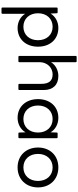

<svg xmlns="http://www.w3.org/2000/svg" viewBox="755 -1564 1063 2614"><g transform="rotate(90 1287.0 -256.5)"><path d="M156 255C163 255 167 251 167 244V-67C206 -4 278 36 359 36C516 36 615 -80 615 -242C615 -404 516 -519 359 -519C276 -519 203 -478 164 -413L160 -498C160 -506 155 -509 148 -509H94C87 -509 82 -505 82 -498V244C82 251 87 255 94 255ZM344 -43C235 -43 160 -123 160 -242C160 -361 235 -441 344 -441C452 -441 527 -361 527 -242C527 -123 452 -43 344 -43Z M815 25C822 25 826 21 826 13V-257C826 -384 916 -441 992 -441C1081 -441 1121 -389 1121 -287V13C1121 21 1125 25 1133 25H1195C1201 25 1205 21 1205 13V-322C1205 -445 1135 -519 1014 -519C943 -519 867 -486 826 -419V-757C826 -764 822 -768 815 -768H753C746 -768 741 -764 741 -757V13C741 21 746 25 753 25Z M1584 36C1669 36 1743 -6 1781 -72L1784 13C1784 22 1789 25 1796 25H1850C1857 25 1861 21 1861 13V-498C1861 -505 1857 -509 1850 -509H1796C1789 -509 1784 -506 1784 -498L1781 -413C1743 -478 1669 -519 1584 -519C1429 -519 1329 -404 1329 -242C1329 -80 1429 36 1584 36ZM1600 -43C1491 -43 1416 -123 1416 -242C1416 -361 1491 -441 1600 -441C1709 -441 1784 -361 1784 -242C1784 -123 1709 -43 1600 -43Z M2259 36C2423 36 2531 -82 2531 -242C2531 -403 2423 -519 2259 -519C2095 -519 1988 -403 1988 -242C1988 -82 2095 36 2259 36ZM2259 -43C2150 -43 2075 -123 2075 -242C2075 -361 2150 -441 2259 -441C2368 -441 2443 -361 2443 -242C2443 -123 2368 -43 2259 -43Z"/></g></svg>

Font: LINE Seed JP App_OTF Regular
Style: Regular
Weight: 400
Designer: LY Corporation & Fontrix & Fontworks
Version: Version 1.002